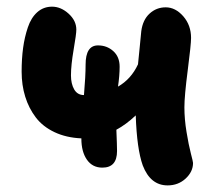

<svg xmlns="http://www.w3.org/2000/svg" viewBox="-20 -563 644 576"><path d="M287.1 -60.1Q257.3 -60.1 240.7 -84Q224.1 -107.9 224.1 -147V-147.9Q178.7 -149.9 143.6 -166.5Q108.4 -183.1 87.4 -210.7Q66.4 -238.3 55.7 -272.9Q44.9 -307.6 44.9 -348.1Q44.9 -386.7 49.3 -419.2Q53.7 -451.7 63.5 -480.7Q73.2 -509.8 91.8 -526.4Q110.4 -543 136.2 -543Q162.6 -543 185.8 -522Q209 -501 209 -474.1Q209 -460.9 200.9 -414.1Q192.9 -367.2 192.9 -336.9Q192.9 -311.5 202.6 -294.7Q212.4 -277.8 231.9 -277.8Q236.8 -335 236.8 -369.1Q236.8 -426.8 273.9 -426.8Q300.8 -426.8 319.8 -409.7Q338.9 -392.6 338.9 -362.8Q338.9 -336.4 334 -303.2Q373.5 -325.7 394 -370.1Q395.5 -386.7 399.2 -422.1Q402.8 -457.5 403.8 -469.2Q408.2 -503.4 428.7 -522.2Q449.2 -541 477.1 -541Q506.3 -541 529.8 -514.2Q553.2 -487.3 553.2 -449.2Q553.2 -429.7 543.2 -352.3Q533.2 -274.9 533.2 -241.2Q533.2 -205.6 539.6 -167Q545.9 -128.4 552.5 -103Q559.1 -77.6 559.1 -74.2Q559.1 -47.9 536.9 -27.3Q514.6 -6.8 482.9 -6.8Q431.2 -6.8 408.2 -66.9Q390.6 -116.2 387.2 -216.8Q358.4 -189.5 329.1 -173.8Q331.1 -126 331.1 -109.9Q331.1 -60.1 287.1 -60.1Z"/></svg>

Font: Shantell Sans Bouncy
Style: Bold
Weight: 700
Designer: Stephen Nixon, Anya Danilova, Shantell Martin
Foundry: Arrow Type
Version: Version 1.006;[9816181b4]